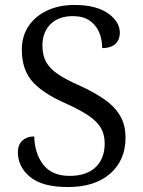

<svg xmlns="http://www.w3.org/2000/svg" viewBox="-20 -744 578 774"><path d="M254 10Q150 10 101 -31Q52 -72 52 -130Q52 -160 70 -177Q88 -194 118 -194Q120 -124 155 -79.5Q190 -35 261 -35Q329 -35 365.5 -70Q402 -105 402 -165Q402 -202 386.5 -228.5Q371 -255 336 -278.5Q301 -302 243 -328Q152 -368 110 -416Q68 -464 68 -544Q68 -598 95 -638.5Q122 -679 170 -701.5Q218 -724 280 -724Q367 -724 415 -690.5Q463 -657 463 -612Q463 -583 444.5 -566.5Q426 -550 392 -550Q392 -584 380 -613Q368 -642 342 -660.5Q316 -679 274 -679Q216 -679 183.5 -646.5Q151 -614 151 -560Q151 -522 165.5 -495Q180 -468 213 -445.5Q246 -423 301 -399Q358 -373 399.5 -344.5Q441 -316 463.5 -278.5Q486 -241 486 -189Q486 -98 424 -44Q362 10 254 10Z"/></svg>

Font: Noto Serif Hentaigana
Style: Regular
Weight: 400
Designer: Kazuhiro Yamada
Foundry: nipponia
Version: Version 1.000; ttfautohint (v1.8.4.7-5d5b)